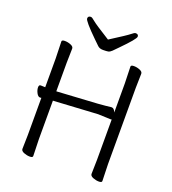

<svg xmlns="http://www.w3.org/2000/svg" viewBox="-159 -1010 1018 1139"><g transform="rotate(20 350.0 -440.5)"><path d="M359 -800Q460 -864 476.5 -878Q493 -892 501 -892Q519 -892 519 -876.5Q519 -861 438 -779Q418 -758 406.5 -747Q395 -736 384.5 -734Q374 -732 352 -732Q330 -732 318 -744Q306 -756 286 -775Q200 -859 200 -875.5Q200 -892 218 -892Q226 -892 243.5 -876.5Q261 -861 359 -800ZM540 -18 542 -107V-362L536 -361L456 -364L182 -348H176V-105L179 1Q179 11 160.5 11Q142 11 123 3.5Q104 -4 104 -17L106 -106V-340Q103 -339 99 -339H98Q85 -339 75.5 -357.5Q66 -376 66 -392Q66 -408 77 -408H78L106 -407V-589L103 -695Q103 -705 122 -705Q141 -705 159.5 -697.5Q178 -690 178 -677L176 -588V-407H181L432 -422Q455 -424 479 -426Q503 -428 515 -430H518Q533 -430 542 -406V-589L539 -695Q539 -705 558 -705Q577 -705 595.5 -697.5Q614 -690 614 -677L612 -588V-106L615 0Q615 10 596.5 10Q578 10 559 2.5Q540 -5 540 -18Z"/></g></svg>

Font: LXGW WenKai Lite
Style: Regular
Weight: 400
Designer: LXGW / Fontworks Inc.
Foundry: LXGW / Fontworks Inc.
Version: Version 1.511; March 25, 2025